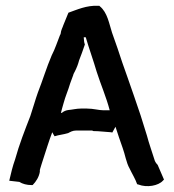

<svg xmlns="http://www.w3.org/2000/svg" viewBox="-20 -636 603 665"><path d="M12 -10 47 -6C58 1 73 5 89 5H93C105 -7 115 -23 118 -41V-46C118 -48 118 -48 119 -50V-51C122 -62 126 -73 130 -86C140 -116 149 -147 161 -178C164 -172 166 -169 169 -164C184 -169 200 -170 216 -175C224 -179 231 -184 245 -184H295C297 -184 301 -184 303 -182H304C325 -182 343 -179 364 -178L369 -177L380 -197C388 -173 396 -147 405 -123C413 -102 417 -73 429 -52C437 -35 449 -16 455 2L459 3C489 15 529 7 544 -10L548 -14C541 -31 534 -47 526 -65C520 -71 516 -78 515 -83C507 -109 496 -139 489 -166C475 -213 460 -259 444 -304C436 -325 429 -349 421 -370C409 -403 398 -435 387 -469L368 -523C358 -554 352 -593 326 -614L324 -616H321C279 -618 246 -602 217 -592L199 -548C198 -543 191 -532 190 -519C189 -515 188 -515 188 -515C178 -490 171 -467 159 -444C141 -402 128 -358 111 -315C103 -293 92 -254 85 -234C66 -185 47 -137 32 -83C24 -61 18 -36 12 -10ZM191 -245C194 -255 196 -266 200 -278C207 -304 215 -320 223 -347L234 -377V-378C235 -381 237 -384 239 -388C246 -402 250 -412 254 -427C261 -444 267 -462 274 -482C271 -489 271 -496 270 -507H277C288 -469 304 -425 315 -387C329 -343 348 -300 360 -254H339C322 -254 304 -260 281 -260H260C245 -260 230 -256 217 -255C209 -254 201 -251 194 -245Z"/></svg>

Font: SolarCharger
Style: 750
Weight: 700
Designer: Mew Too
Foundry: Cannot Into Space Fonts/KineticPlasma Fonts
Version: Version 1.100